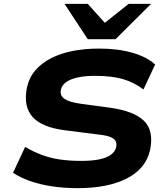

<svg xmlns="http://www.w3.org/2000/svg" viewBox="-20 -969 852 1000"><path d="M384 11Q314 11 250.5 1.5Q187 -8 135.5 -26.5Q84 -45 48 -69L111 -204Q151 -180 195.5 -163Q240 -146 291 -138.5Q342 -131 402 -131Q459 -131 497.5 -139Q536 -147 558 -163.5Q580 -180 585 -202Q590 -226 579 -239Q568 -252 544.5 -259Q521 -266 487 -269L322 -290Q199 -305 150 -359.5Q101 -414 120 -511Q131 -564 163.5 -602Q196 -640 245.5 -665.5Q295 -691 358.5 -703.5Q422 -716 497 -716Q595 -716 670.5 -694Q746 -672 788 -633L727 -503Q679 -540 620.5 -557Q562 -574 474 -574Q423 -574 384.5 -565.5Q346 -557 324 -541Q302 -525 297 -501Q291 -471 316 -454Q341 -437 398 -429L553 -408Q676 -391 729 -340.5Q782 -290 762 -189Q751 -139 720 -101.5Q689 -64 639.5 -39Q590 -14 526 -1.5Q462 11 384 11ZM437 -765 316 -949H437L526 -850L650 -949H767L582 -765Z"/></svg>

Font: Nunito Sans 10pt Expanded ExtraBold
Style: Italic
Weight: 800
Width: 7
Italic angle: -9°
Designer: Vernon Adams
Foundry: Vernon Adams
Version: Version 3.101;gftools[0.9.27]